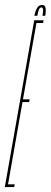

<svg xmlns="http://www.w3.org/2000/svg" viewBox="-52 -757 206 777"><path d="M-32.5 0 86.5 -675H124.5L122.5 -664H95.5L41 -355H68L66 -344H39L-19.5 -11H7.5L5.5 0ZM118 -737Q130.5 -737 132.5 -724.2Q134.5 -711.5 131 -693H120Q123.5 -713 122 -720Q120.5 -727 116 -727Q110 -727 106.2 -719.8Q102.5 -712.5 99 -693H87Q90.5 -711.5 97.8 -724.2Q105 -737 118 -737Z"/></svg>

Font: Anybody UltraCondensed Thin
Style: Italic
Weight: 100
Width: 1
Italic angle: -10°
Designer: Tyler Finck
Foundry: Etcetera Type Company
Version: Version 1.010; ttfautohint (v1.8.3) -l 8 -r 50 -G 200 -x 14 